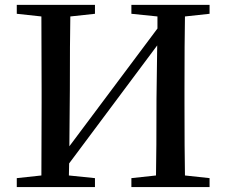

<svg xmlns="http://www.w3.org/2000/svg" viewBox="-20 -757 915 777"><path d="M828.1 -701.2 728.5 -690.4Q726.6 -592.8 726.6 -393.6V-342.8Q726.6 -144.5 728.5 -46.9L828.1 -36.1V0H511.7V-36.1L611.3 -46.9Q613.3 -144.5 613.3 -356.4L616.2 -573.2L259.8 -95.7L258.8 -46.9L364.3 -36.1V0H47.9V-36.1L147.5 -46.9Q148.4 -144.5 148.4 -342.8V-393.6Q148.4 -591.8 147.5 -690.4L47.9 -701.2V-737.3H364.3V-701.2L264.6 -690.4Q262.7 -592.8 262.7 -393.6L260.7 -165L617.2 -641.6V-690.4L511.7 -701.2V-737.3H828.1Z"/></svg>

Font: GenYoMin JP SemiBold
Style: Regular
Weight: 600
Version: Version 1.001;PS 1;hotconv 16.6.51;makeotf.lib2.5.65220 DEVE